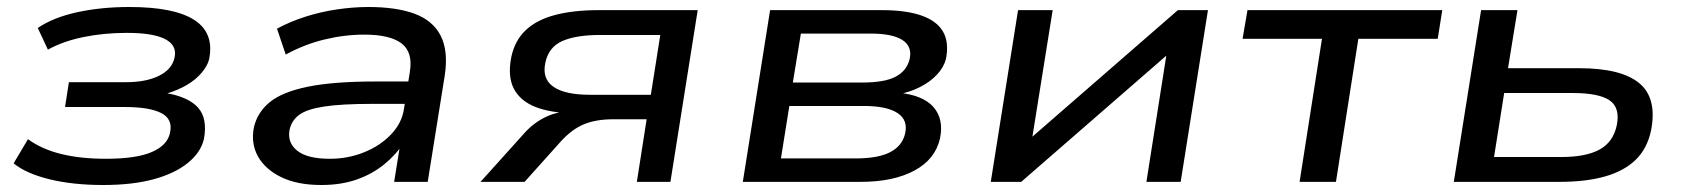

<svg xmlns="http://www.w3.org/2000/svg" viewBox="-20 -520 4811 549"><path d="M275 9Q188 9 121 -7.5Q54 -24 19 -53L60 -122Q100 -93 155.5 -79.5Q211 -66 283 -66Q370 -66 414.5 -85.5Q459 -105 466 -140Q475 -179 441.5 -196.5Q408 -214 337 -214H166L177 -285H340Q398 -285 435 -303.5Q472 -322 479 -355Q487 -390 452.5 -408Q418 -426 343 -426Q277 -426 218.5 -414Q160 -402 117 -378L88 -440Q132 -470 200.5 -485Q269 -500 350 -500Q478 -500 535.5 -463Q593 -426 578 -351Q574 -333 557.5 -313Q541 -293 515 -277.5Q489 -262 455 -252L454 -254Q519 -243 546.5 -212Q574 -181 563 -122Q554 -84 517 -54Q480 -24 419.5 -7.5Q359 9 275 9Z M899 9Q830 9 784 -13.5Q738 -36 717.5 -73Q697 -110 706 -156Q716 -199 751.5 -228Q787 -257 860 -272Q933 -287 1055 -287H1166L1156 -223H1044Q957 -223 907.5 -215.5Q858 -208 836 -192Q814 -176 808 -149Q801 -112 830 -89Q859 -66 923 -66Q975 -66 1021 -84.5Q1067 -103 1098 -135.5Q1129 -168 1135 -208L1152 -315Q1161 -371 1128 -396Q1095 -421 1022 -421Q965 -421 907.5 -407Q850 -393 797 -364L772 -438Q809 -458 852.5 -472Q896 -486 943 -493Q990 -500 1033 -500Q1114 -500 1166 -480.5Q1218 -461 1240 -418Q1262 -375 1252 -306L1203 0H1107L1125 -112L1135 -113Q1113 -78 1078.5 -50Q1044 -22 999.5 -6.5Q955 9 899 9Z M1354 0 1480 -140Q1507 -170 1542.5 -186.5Q1578 -203 1625 -203H1636L1621 -196Q1555 -197 1511.5 -214Q1468 -231 1449.5 -266Q1431 -301 1442 -357Q1452 -404 1483 -433.5Q1514 -463 1566.5 -477Q1619 -491 1692 -491H1975L1897 0H1801L1829 -179H1734Q1685 -179 1650.5 -165Q1616 -151 1584 -116L1480 0ZM1667 -249H1841L1868 -420H1696Q1627 -420 1587.5 -402.5Q1548 -385 1539 -339Q1530 -294 1563 -271.5Q1596 -249 1667 -249Z M2104 0 2182 -491H2502Q2571 -491 2615 -475.5Q2659 -460 2676.5 -429.5Q2694 -399 2685 -352Q2679 -328 2659.5 -307Q2640 -286 2610.5 -271Q2581 -256 2546 -250L2549 -255Q2619 -248 2649 -214Q2679 -180 2668 -125Q2655 -65 2595 -32.5Q2535 0 2441 0ZM2213 -67H2427Q2491 -67 2525.5 -85Q2560 -103 2568 -138Q2577 -177 2546 -197Q2515 -217 2450 -217H2237ZM2247 -284H2445Q2510 -284 2541.5 -301Q2573 -318 2581 -351Q2589 -387 2560.5 -405.5Q2532 -424 2469 -424H2270Z M2813 0 2891 -491H2990L2928 -104H2903L3348 -491H3434L3356 0H3258L3319 -387H3345L2900 0Z M3696 0 3760 -409H3533L3547 -491H4104L4091 -409H3864L3800 0Z M4137 0 4215 -491H4319L4292 -325H4495Q4616 -325 4667.5 -282Q4719 -239 4701 -147Q4690 -95 4657 -63Q4624 -31 4569.5 -15.5Q4515 0 4439 0ZM4252 -71H4444Q4515 -71 4554 -92.5Q4593 -114 4603 -162Q4613 -212 4582.5 -233Q4552 -254 4477 -254H4281Z"/></svg>

Font: Nunito Sans 10pt Expanded Medium
Style: Italic
Weight: 500
Width: 7
Italic angle: -9°
Designer: Vernon Adams
Foundry: Vernon Adams
Version: Version 3.101;gftools[0.9.27]